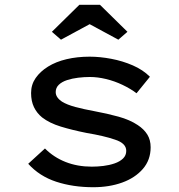

<svg xmlns="http://www.w3.org/2000/svg" viewBox="-20 -773 748 803"><path d="M370 10Q285 10 215 -13Q145 -36 98 -88L168 -152Q205 -115 254.5 -95.5Q304 -76 364 -76Q388 -76 412.5 -79Q437 -82 459 -89.5Q481 -97 494.5 -110Q508 -123 508 -142Q508 -174 461 -189Q438 -197 408 -204Q378 -211 342 -217Q282 -229 234.5 -243.5Q187 -258 156 -282Q134 -300 122 -325Q110 -350 110 -384Q110 -419 129 -446.5Q148 -474 181 -494.5Q214 -515 258.5 -525.5Q303 -536 355 -536Q398 -536 445.5 -527Q493 -518 535.5 -499.5Q578 -481 607 -452L551 -383Q526 -402 492.5 -418Q459 -434 423.5 -442.5Q388 -451 356 -451Q332 -451 307 -448Q282 -445 260.5 -438Q239 -431 226 -418.5Q213 -406 213 -388Q213 -376 220 -366Q227 -356 239 -348Q260 -335 295.5 -325.5Q331 -316 375 -308Q429 -298 476 -285Q523 -272 556 -250Q582 -233 596 -210.5Q610 -188 610 -157Q610 -104 577.5 -66.5Q545 -29 491 -9.5Q437 10 370 10ZM235 -607 197 -640 312 -753H398L513 -640L475 -607L340 -680H370Z"/></svg>

Font: Lexend Peta
Style: Regular
Weight: 400
Designer: Bonnie Shaver-Troup, Thomas Jockin
Foundry: Lexend
Version: Version 1.007